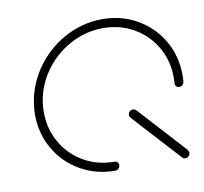

<svg xmlns="http://www.w3.org/2000/svg" viewBox="-64 -588 699 657"><g transform="rotate(-10 285.5 -259.5)"><path d="M545.9 -16.7Q545.9 -10 540.9 -5Q535.9 0 529.3 0Q523.3 0 518.9 -4.4L368.1 -169.6Q364.4 -174.1 364.4 -179.3Q364.4 -186.3 369.4 -191.1Q374.4 -195.9 381.1 -195.9Q386.7 -195.9 391.9 -191.5L542.6 -26.3Q545.9 -21.5 545.9 -16.7ZM302.2 -17Q302.2 -10 297.4 -5Q292.6 0 285.9 0Q219.3 0 164.8 -31.3Q110.4 -62.6 79.3 -116.7Q48.1 -170.7 48.1 -236.3Q48.1 -247.8 49.3 -259.3Q55.6 -329.6 95.6 -389.3Q135.6 -448.9 198.1 -483.7Q260.7 -518.5 331.1 -518.5Q397.8 -518.5 452.2 -487.2Q506.7 -455.9 537.8 -401.9Q568.9 -347.8 568.9 -282.2Q568.9 -271.1 567.8 -259.3Q567.4 -253 562.4 -248.5Q557.4 -244.1 551.1 -244.1Q544.8 -244.1 540.7 -248.5Q536.7 -253 537 -259.3Q537.8 -265.9 537.8 -279.6Q537.8 -337.4 510.4 -385Q483 -432.6 435.2 -460.2Q387.4 -487.8 328.5 -487.8Q266.3 -487.8 211.1 -457Q155.9 -426.3 120.7 -373.9Q85.6 -321.5 80 -259.3Q79.3 -252.2 79.3 -238.9Q79.3 -181.1 106.7 -133.5Q134.1 -85.9 181.9 -58.3Q229.6 -30.7 288.1 -30.7Q294.1 -30.7 298.1 -26.7Q302.2 -22.6 302.2 -17Z"/></g></svg>

Font: 26F Galaxy Sans Ultra Light
Style: Italic
Weight: 200
Italic angle: -5°
Designer: C₂₉H₂₅N₃O₅
Version: Version 1.200